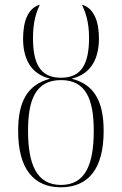

<svg xmlns="http://www.w3.org/2000/svg" viewBox="-20 -785 518 815"><path d="M238 10C354 10 420 -67 420 -229C420 -358 378 -427 284 -451C368 -471 400 -538 400 -622C400 -695 378 -751 328 -765C342 -735 358 -694 358 -625C358 -517 328 -455 239 -455C149 -455 120 -517 120 -625C120 -694 135 -735 149 -765C98 -750 78 -694 78 -620C78 -540 108 -471 193 -451C94 -425 57 -351 57 -229C57 -67 124 10 238 10ZM239 0C135 0 99 -88 99 -230C99 -361 131 -445 239 -445C342 -445 378 -368 378 -230C378 -88 343 0 239 0Z"/></svg>

Font: Noto Serif Display SemiCondensed ExtraLight
Style: Regular
Weight: 200
Width: 4
Designer: Monotype Design Team
Foundry: Monotype Imaging Inc.
Version: Version 2.009